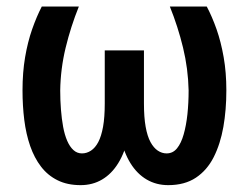

<svg xmlns="http://www.w3.org/2000/svg" viewBox="-20 -548 750 579"><path d="M492.2 -528.3H603.5Q619.6 -498 633.1 -459.7Q646.5 -421.4 654.5 -375.5Q662.6 -329.6 662.6 -275.4Q662.6 -216.8 653.6 -165.3Q644.5 -113.8 624.5 -74.2Q604.5 -34.7 570.8 -12.2Q537.1 10.3 487.3 10.3Q451.2 10.3 422.4 -6.6Q393.6 -23.4 373.5 -55.7Q353.5 -87.9 343 -135Q332.5 -182.1 332.5 -242.7V-396H414.1V-235.8Q414.1 -194.3 419.2 -165.8Q424.3 -137.2 433.8 -119.6Q443.4 -102.1 455.8 -93.8Q468.3 -85.4 482.4 -85.4Q501.5 -85.4 513.9 -100.8Q526.4 -116.2 533.9 -142.8Q541.5 -169.4 545.2 -203.6Q548.8 -237.8 548.8 -275.4Q547.4 -340.8 532 -404.3Q516.6 -467.8 492.2 -528.3ZM106 -528.3H217.8Q193.4 -467.8 178 -404.3Q162.6 -340.8 161.6 -275.4Q161.6 -245.6 163.8 -217.5Q166 -189.5 170.4 -165.5Q174.8 -141.6 182.6 -123.5Q190.4 -105.5 201.4 -95.5Q212.4 -85.4 227.1 -85.4Q241.7 -85.4 254.4 -93.8Q267.1 -102.1 276.4 -119.6Q285.6 -137.2 290.8 -165.8Q295.9 -194.3 295.9 -235.8V-396H377.4V-242.7Q377.4 -182.1 366.9 -135Q356.4 -87.9 336.4 -55.7Q316.4 -23.4 287.8 -6.6Q259.3 10.3 223.1 10.3Q183.1 10.3 153.6 -4.4Q124 -19 103.8 -45.4Q83.5 -71.8 71 -107.7Q58.6 -143.6 53.2 -186.3Q47.9 -229 47.9 -275.4Q47.9 -329.6 55.7 -375.5Q63.5 -421.4 76.9 -459.7Q90.3 -498 106 -528.3Z"/></svg>

Font: Roboto Condensed Medium
Style: Regular
Weight: 500
Designer: Christian Robertson
Foundry: Google
Version: Version 3.0